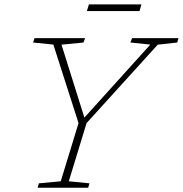

<svg xmlns="http://www.w3.org/2000/svg" viewBox="-20 -876 853 896"><path d="M681.5 -668 588.5 -677.5 596.5 -698H813L807 -677.5L716 -667.5L384 -301.5L301 -30L397.5 -20.5L391.5 0H155.5L161.5 -20.5L263.5 -30L346.5 -301.5L229 -668L134.5 -677.5L141 -698H377L369.5 -677.5L267 -667.5L376.5 -318.5H366ZM385.5 -824.5 395 -855.5H640L631 -824.5Z"/></svg>

Font: Newsreader 9pt ExtraLight
Style: Italic
Weight: 250
Italic angle: -17°
Designer: Hugues Gentile
Foundry: Production Type
Version: Version 1.003